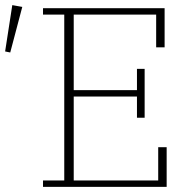

<svg xmlns="http://www.w3.org/2000/svg" viewBox="-32 -730 731 750"><path d="M136 -25H219V-673H136V-698H611V-545H578V-673H256V-378H503V-461H533V-270H503V-353H256V-25H586V-155H619V0H136ZM-12 -529 16 -710 55 -703 8 -525Z"/></svg>

Font: IBM Plex Serif ExtLt
Style: Regular
Weight: 200
Designer: Mike Abbink, Paul van der Laan, Pieter van Rosmalen
Foundry: Bold Monday
Version: Version 3.001